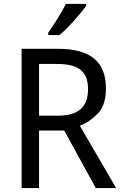

<svg xmlns="http://www.w3.org/2000/svg" viewBox="-20 -964 628 984"><path d="M90.8 -713.9V0H180.2V-294.9H309.1L471.2 0H575.2L389.2 -319.8C422.9 -332.5 453.6 -353.5 481.4 -382.3C509.3 -411.1 522.9 -454.1 522.9 -511.2C522.9 -646.5 444.8 -713.9 276.9 -713.9ZM272 -636.2C379.9 -636.2 431.2 -600.6 431.2 -506.8C431.2 -417.5 383.8 -371.1 275.9 -371.1H180.2V-636.2ZM317.9 -944.3C306.6 -921.4 292 -896 273.9 -867.2C255.9 -838.4 240.2 -814.9 227.1 -796.4V-784.2H284.2C328.1 -818.8 397.9 -899.9 421.9 -934.1V-944.3Z"/></svg>

Font: Avrile Sans
Style: Regular
Weight: 400
Designer: Monotype Design Team, Google (font), Stefan Peev (BGR Cyrillic), Cristiano Sobral (main changes)
Foundry: The Avrile Sans Project Authors
Version: Version 3.110